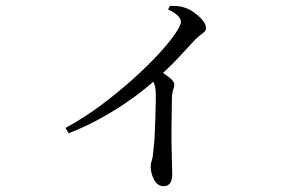

<svg xmlns="http://www.w3.org/2000/svg" viewBox="-20 -582 1040 660"><path d="M205 -142Q269 -177 328 -221Q387 -265 437 -310Q487 -355 524 -395Q561 -435 581.5 -465Q602 -495 602 -507Q602 -519 588.5 -530.5Q575 -542 558 -549L564 -562Q577 -562 590 -561Q603 -560 617 -555Q633 -550 649.5 -537.5Q666 -525 677 -511.5Q688 -498 688 -486Q688 -478 683.5 -473.5Q679 -469 671.5 -463.5Q664 -458 653 -448Q629 -422 596 -386.5Q563 -351 518 -311Q503 -297 474 -273.5Q445 -250 405.5 -223.5Q366 -197 318 -171Q270 -145 216 -124ZM543 58Q521 58 509.5 35.5Q498 13 498 -9Q498 -19 502 -31.5Q506 -44 507 -63Q510 -85 511.5 -114.5Q513 -144 514 -175Q515 -206 515.5 -231Q516 -256 515 -269Q514 -285 509.5 -295.5Q505 -306 493 -321L520 -345Q543 -330 561 -316.5Q579 -303 579 -291Q579 -283 575.5 -274Q572 -265 571 -249Q570 -195 569.5 -142.5Q569 -90 570.5 -47.5Q572 -5 572 16Q572 38 564.5 48Q557 58 543 58Z"/></svg>

Font: Noto Serif JP
Style: Regular
Weight: 400
Designer: Ryoko NISHIZUKA  (kana & ideographs); Frank Grießhammer (Latin, Greek & Cyrillic); Wenlong ZHANG  (bopomofo); Sandoll Co
Foundry: Adobe
Version: Version 2.003-H1;hotconv 1.1.1;makeotfexe 2.6.0